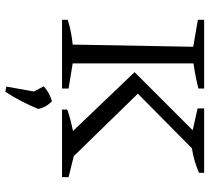

<svg xmlns="http://www.w3.org/2000/svg" viewBox="-52 -508 769 704"><g transform="rotate(90 332.0 -156.5)"><path d="M53 0V-21Q76 -28 99 -32.5Q122 -37 144 -39L152 -481L53 -498V-521H305V-500Q286 -495 263.5 -490.5Q241 -486 213 -482V-39L305 -24V0ZM382 0V-19Q419 -32 461 -40L245 -266L458 -479L378 -497V-521H614V-502Q593 -493 571 -486.5Q549 -480 524 -476L324 -278L553 -43L630 -24V0ZM298 204 316 103 297 67Q311 55 324 48Q337 41 352 37Q362 47 369 58.5Q376 70 380 87Q368 117 352.5 147Q337 177 317 208Z"/></g></svg>

Font: Piazzolla SC Light
Style: Regular
Weight: 300
Designer: Juan Pablo del Peral
Foundry: Huerta Tipografica
Version: Version 1.330